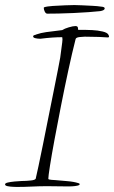

<svg xmlns="http://www.w3.org/2000/svg" viewBox="-34 -725 451 759"><path d="M32 14Q29 14 17.5 13.5Q6 13 -4 11Q-14 9 -14 4Q-14 -1 -3 -3.5Q8 -6 23.5 -7.5Q39 -9 52 -9.5Q65 -10 69 -10Q72 -10 87.5 -11.5Q103 -13 107 -18Q110 -31 118 -67.5Q126 -104 136 -154.5Q146 -205 157 -259.5Q168 -314 178 -364Q188 -414 195 -449.5Q202 -485 204 -497Q210 -544 212 -557.5Q214 -571 212 -578Q175 -578 127 -572H122Q115 -572 106 -574Q97 -576 97 -581Q97 -585 103 -586.5Q109 -588 110 -589Q127 -595 148.5 -598Q170 -601 188 -603Q206 -605 212 -606Q221 -612 238 -617Q255 -622 264 -622Q273 -622 274 -615.5Q275 -609 275 -607H301Q310 -607 331 -606Q352 -605 371.5 -600.5Q391 -596 395 -587Q397 -583 397 -580Q397 -577 392 -577Q384 -577 375 -578Q366 -579 357 -579Q344 -579 329.5 -579.5Q315 -580 301 -580Q294 -580 280.5 -578.5Q267 -577 265 -571Q251 -516 236 -446.5Q221 -377 207 -306Q193 -235 181.5 -173Q170 -111 163.5 -69.5Q157 -28 157 -18Q157 -15 170 -14Q183 -13 185 -13Q205 -11 231 -9Q257 -7 276 -1Q276 -1 278.5 0Q281 1 281 3Q281 7 271.5 9Q262 11 251.5 11.5Q241 12 238 12Q216 12 194.5 11.5Q173 11 152 11Q122 11 92 12.5Q62 14 32 14ZM153 -671Q147 -671 143 -679Q139 -687 139 -694L140 -696Q151 -700 175 -701.5Q199 -703 223.5 -704Q248 -705 260 -705Q272 -705 291.5 -704Q311 -703 331.5 -702Q352 -701 364 -699Q380 -698 380 -692Q380 -684 362 -681Q345 -679 316.5 -677Q288 -675 256.5 -673.5Q225 -672 197 -671.5Q169 -671 153 -671Z"/></svg>

Font: Moon Dance
Style: Regular
Weight: 400
Designer: Robert E. Leuschke
Foundry: Robert E. Leuschke
Version: Version 1.010; ttfautohint (v1.8.3)